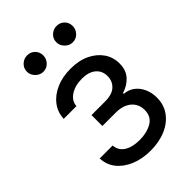

<svg xmlns="http://www.w3.org/2000/svg" viewBox="-225 -841 944 944"><g transform="rotate(-45 247.0 -369.5)"><path d="M42.5 -139.2H132.3Q135.3 -102.1 165.8 -83Q196.3 -64 245.6 -64Q295.9 -64 331.8 -84.7Q367.7 -105.5 367.7 -151.9Q367.7 -179.2 354.2 -199.7Q340.8 -220.2 316.4 -231.4Q292 -242.7 258.3 -242.7H164.6V-318.4H258.3Q308.6 -318.4 332.5 -341.1Q356.4 -363.8 356.4 -397.9Q356.4 -434.6 330.6 -456.5Q304.7 -478.5 257.3 -478.5Q209.5 -478.5 177.2 -457Q145 -435.5 143.6 -401.9H55.2Q56.6 -445.8 82.3 -479.7Q107.9 -513.7 151.9 -533.2Q195.8 -552.7 252.9 -552.7Q310.5 -552.7 352.8 -532.5Q395 -512.2 418.5 -478Q441.9 -443.8 441.9 -400.4Q441.9 -354 416 -325.7Q390.1 -297.4 351.1 -285.6V-279.8Q381.8 -277.8 404.8 -260.3Q427.7 -242.7 440.4 -214.4Q453.1 -186 453.1 -151.9Q453.1 -102.1 426.5 -65.4Q399.9 -28.8 353.3 -8.8Q306.6 11.2 247.1 11.2Q189 11.2 143.3 -7.8Q97.7 -26.9 70.8 -60.5Q43.9 -94.2 42.5 -139.2ZM147.9 -636.2Q125.5 -636.2 108.2 -653.6Q90.8 -670.9 90.8 -693.4Q90.8 -717.8 108.2 -733.9Q125.5 -750 147.9 -750Q172.4 -750 188.5 -733.9Q204.6 -717.8 204.6 -693.4Q204.6 -670.9 188.5 -653.6Q172.4 -636.2 147.9 -636.2ZM352.5 -636.2Q330.1 -636.2 312.7 -653.6Q295.4 -670.9 295.4 -693.4Q295.4 -717.8 312.7 -733.9Q330.1 -750 352.5 -750Q377 -750 393.1 -733.9Q409.2 -717.8 409.2 -693.4Q409.2 -670.9 393.1 -653.6Q377 -636.2 352.5 -636.2Z"/></g></svg>

Font: Sahel VF Regular
Style: Regular
Weight: 400
Foundry: Saber Rastikerdar (saber.rastikerdar@gmail.com)
Version: Version 3.4.0